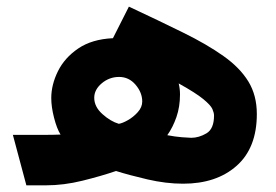

<svg xmlns="http://www.w3.org/2000/svg" viewBox="-20 -556 829 576"><path d="M18.6 -151.4H111.3Q124.5 -151.4 137 -151.6Q149.4 -151.9 161.6 -152.3Q150.4 -170.4 142.1 -202.9Q133.8 -235.4 133.8 -261.7Q133.8 -301.8 153.8 -342.3Q173.8 -382.8 214.8 -410.6Q255.9 -438.5 318.8 -441.4L366.7 -536.1Q458.5 -493.2 529.8 -458Q601.1 -422.9 650.4 -387.9Q699.7 -353 725.1 -311.5Q750.5 -270 750.5 -213.9Q750.5 -112.3 689.9 -58.6Q629.4 -4.9 529.3 -4.9Q478 -4.9 422.4 -17.8Q366.7 -30.8 328.1 -43Q283.7 -27.8 227.5 -13.9Q171.4 0 117.7 0H59.1ZM262.7 -262.7Q262.7 -235.8 287.1 -213.9Q311.5 -191.9 336.4 -184.6Q346.7 -186 363.3 -195.3Q379.9 -204.6 393.3 -219.5Q406.7 -234.4 406.7 -251.5Q406.7 -278.3 386.7 -301.8Q366.7 -325.2 337.4 -325.2Q308.1 -325.2 285.4 -306.2Q262.7 -287.1 262.7 -262.7ZM481.9 -150.4Q504.9 -146 525.6 -144.3Q546.4 -142.6 553.7 -142.6Q576.7 -142.6 599.4 -156Q622.1 -169.4 622.1 -209.5Q622.1 -217.3 617.2 -228.8Q612.3 -240.2 590.1 -258.5Q567.9 -276.9 516.1 -305.7Q520 -289.6 520 -272.5Q520 -235.8 509.3 -204.8Q498.5 -173.8 481.9 -150.4Z"/></svg>

Font: Vazirmatn RD Black
Style: Regular
Weight: 900
Designer: Saber Rastikerdar
Foundry: Saber Rastikerdar
Version: Version 32.102